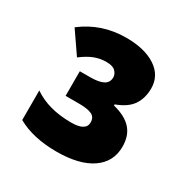

<svg xmlns="http://www.w3.org/2000/svg" viewBox="-112 -820 623 640"><g transform="rotate(30 199.5 -500.5)"><path d="M354 -618.2Q354 -580.1 335.9 -553.5Q317.9 -526.9 274.9 -511.2V-506.8Q322.3 -495.1 345.2 -469.7Q368.2 -444.3 368.2 -401.9Q368.2 -343.3 320.3 -310.5Q272.5 -277.8 185.1 -277.8Q94.7 -277.8 34.2 -312V-425.8Q91.3 -386.2 179.2 -386.2Q235.8 -386.2 235.8 -418.9Q235.8 -439 220 -446.5Q204.1 -454.1 169.9 -454.1H119.1V-548.8H158.2Q192.9 -548.8 209.5 -557.9Q226.1 -566.9 226.1 -586.9Q226.1 -599.1 215.8 -609.6Q205.6 -620.1 181.2 -620.1Q156.7 -620.1 135.3 -611.8Q113.8 -603.5 87.9 -584L30.8 -667Q103.5 -723.1 198.2 -723.1Q269.5 -723.1 311.8 -695.1Q354 -667 354 -618.2Z"/></g></svg>

Font: OpenSansExtrabold
Style: Regular
Weight: 800
Foundry: Ascender Corporation
Version: Version 1.10